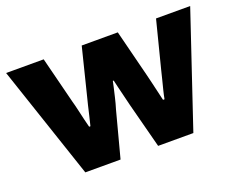

<svg xmlns="http://www.w3.org/2000/svg" viewBox="-90 -684 1039 840"><g transform="rotate(-20 429.5 -263.5)"><path d="M178 0 1 -527H176L231 -309Q236 -292 241.5 -267.5Q247 -243 252.5 -220Q258 -197 262 -182H268Q274 -204 279 -227Q284 -250 289.5 -272Q295 -294 299 -310L353 -527H521L576 -309Q580 -295 585 -272Q590 -249 596 -225Q602 -201 606 -182H613Q616 -199 621.5 -221Q627 -243 633 -266.5Q639 -290 643 -307L699 -527H858L681 0H517L462 -211Q458 -229 452 -252Q446 -275 441 -297Q436 -319 432 -335H428Q426 -324 421.5 -305Q417 -286 411.5 -262Q406 -238 398 -212L342 0Z"/></g></svg>

Font: Archivo SemiBold ExtraBold
Style: Regular
Weight: 800
Version: Version 2.001